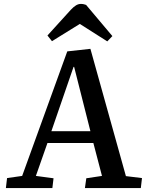

<svg xmlns="http://www.w3.org/2000/svg" viewBox="-20 -959 744 979"><path d="M441 -710 622 -61 704 -51 698 0H413L420 -50L500 -62L456 -230H222L163 -62L253 -50L247 0H10L16 -51L93 -62L323 -697ZM242 -290H441L358 -618H355ZM553 -775 527 -748 387 -837 245 -749 222 -778 341 -909Q356 -925 368 -932Q380 -939 392 -939Q401 -939 407 -937.5Q413 -936 419 -934Z"/></svg>

Font: Literata 18pt Medium
Style: Italic
Weight: 500
Italic angle: -2°
Designer: Latin by Veronika Burian and Jose Scaglione. Greek by Irene Vlachou. Cyrillic by Vera Evstafieva
Foundry: TypeTogether
Version: Version 3.103;gftools[0.9.29]